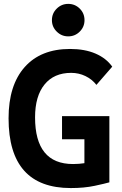

<svg xmlns="http://www.w3.org/2000/svg" viewBox="-20 -954 626 984"><path d="M342.8 9.8Q23.9 9.8 23.9 -347.7Q23.9 -517.1 106.4 -610.1Q189 -703.1 338.9 -703.1Q414.6 -703.1 469.5 -679.4Q524.4 -655.8 555.2 -612.3L474.1 -519Q451.7 -547.9 417.7 -564.2Q383.8 -580.6 344.7 -580.6Q256.8 -580.6 208.3 -521Q159.7 -461.4 159.7 -352.5Q159.7 -113.3 354.5 -113.3Q370.1 -113.3 384.8 -114.5Q399.4 -115.7 412.6 -117.7V-240.2H297.9V-358.9H540.5V-19.5Q519 -13.2 465.3 -1.7Q411.6 9.8 342.8 9.8ZM329.6 -767.6Q295.4 -767.6 270.8 -792Q246.1 -816.4 246.1 -850.6Q246.1 -885.7 270.8 -909.9Q295.4 -934.1 329.6 -934.1Q364.3 -934.1 388.7 -909.9Q413.1 -885.7 413.1 -850.6Q413.1 -816.4 388.7 -792Q364.3 -767.6 329.6 -767.6Z"/></svg>

Font: Cascadia Code NF
Style: Bold
Weight: 700
Monospace: yes
Designer: Aaron Bell
Foundry: Saja Typeworks
Version: Version 2404.023; ttfautohint (v1.8.4)